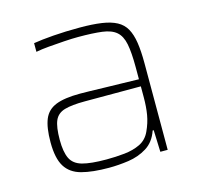

<svg xmlns="http://www.w3.org/2000/svg" viewBox="-83 -608 740 706"><g transform="rotate(-15 287.0 -255.0)"><path d="M249 8Q186 8 145 -3Q104 -14 84.5 -45.5Q65 -77 65 -138Q65 -194 78 -225.5Q91 -257 124 -270Q157 -283 216 -283Q228 -283 253 -282.5Q278 -282 310.5 -281Q343 -280 376.5 -279.5Q410 -279 439 -278V-324Q439 -380 432.5 -412.5Q426 -445 407.5 -461Q389 -477 354 -481.5Q319 -486 263 -486Q240 -486 209.5 -484Q179 -482 150 -479.5Q121 -477 101 -473V-506Q131 -511 177 -514.5Q223 -518 277 -518Q326 -518 360.5 -513Q395 -508 417.5 -496Q440 -484 452 -462.5Q464 -441 469 -408.5Q474 -376 474 -330V0H446L443 -83H439Q425 -42 393.5 -22.5Q362 -3 323.5 2.5Q285 8 249 8ZM248 -24Q283 -24 316.5 -27.5Q350 -31 376 -43.5Q402 -56 415 -84Q429 -114 434 -143.5Q439 -173 439 -210V-251H226Q176 -251 148.5 -243Q121 -235 110.5 -211Q100 -187 100 -138Q100 -92 112 -67Q124 -42 156 -33Q188 -24 248 -24Z"/></g></svg>

Font: Saira Thin Thin
Style: Regular
Weight: 250
Version: Version 1.101